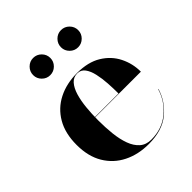

<svg xmlns="http://www.w3.org/2000/svg" viewBox="-190 -785 912 912"><g transform="rotate(-45 266.0 -329.0)"><path d="M282 10Q211.5 10 156 -17.8Q100.5 -45.5 68.5 -99Q36.5 -152.5 36.5 -230Q36.5 -307.5 67.8 -361Q99 -414.5 153.8 -442.2Q208.5 -470 279 -470Q353.5 -470 402 -440.2Q450.5 -410.5 474.5 -362.5Q498.5 -314.5 498.5 -260H103.5V-262H350Q350 -295.5 347.8 -331.2Q345.5 -367 338.5 -398.2Q331.5 -429.5 317.2 -448.8Q303 -468 279 -468Q253 -468 236 -448.8Q219 -429.5 209.2 -396.8Q199.5 -364 195.5 -323.5Q191.5 -283 191.5 -240Q191.5 -192 196.2 -148Q201 -104 213.5 -70Q226 -36 248.5 -16.2Q271 3.5 306 3.5Q378 3.5 428.5 -38.5Q479 -80.5 497.5 -143H499.5Q480 -78 426.5 -34Q373 10 282 10ZM369.5 -552.5Q346 -552.5 329 -569.5Q312 -586.5 312 -610Q312 -634 329 -651Q346 -668 369.5 -668Q393.5 -668 410.5 -651Q427.5 -634 427.5 -610Q427.5 -586.5 410.5 -569.5Q393.5 -552.5 369.5 -552.5ZM182.5 -552.5Q159 -552.5 142 -569.5Q125 -586.5 125 -610Q125 -634 142 -651Q159 -668 182.5 -668Q206.5 -668 223.5 -651Q240.5 -634 240.5 -610Q240.5 -586.5 223.5 -569.5Q206.5 -552.5 182.5 -552.5Z"/></g></svg>

Font: Bodoni Moda 96pt
Style: Bold
Weight: 700
Version: Version 2.005